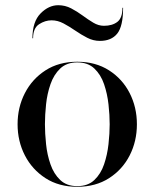

<svg xmlns="http://www.w3.org/2000/svg" viewBox="-20 -707 592 737"><path d="M178 -629Q153 -629 130 -614Q107 -599 107 -560H104.5Q104.5 -624 135.8 -655.5Q167 -687 203.5 -687Q230 -687 253 -675Q276 -663 297 -647.5Q318 -632 338 -620Q358 -608 379 -608Q411 -608 430.5 -623Q450 -638 450 -677H452.5Q452.5 -606 430 -578Q407.5 -550 363.5 -550Q338 -550 314.8 -562Q291.5 -574 269 -589.5Q246.5 -605 224 -617Q201.5 -629 178 -629ZM47.5 -230Q47.5 -295 75.5 -349.5Q103.5 -404 154.8 -437Q206 -470 276.5 -470Q347 -470 398.5 -437Q450 -404 477.8 -349.5Q505.5 -295 505.5 -230Q505.5 -165 477.8 -110.5Q450 -56 398.5 -23Q347 10 276.5 10Q206 10 154.8 -23Q103.5 -56 75.5 -110.5Q47.5 -165 47.5 -230ZM152.5 -230Q152.5 -195 156.8 -154Q161 -113 173.8 -76.2Q186.5 -39.5 211.2 -16Q236 7.5 276.5 7.5Q317.5 7.5 342.2 -16Q367 -39.5 379.5 -76.2Q392 -113 396.5 -154Q401 -195 401 -230Q401 -265.5 396.5 -306.2Q392 -347 379.5 -383.8Q367 -420.5 342.2 -444Q317.5 -467.5 276.5 -467.5Q236 -467.5 211.2 -444Q186.5 -420.5 173.8 -383.8Q161 -347 156.8 -306.2Q152.5 -265.5 152.5 -230Z"/></svg>

Font: Bodoni* 72pt
Style: Regular
Weight: 400
Version: Version 2.3